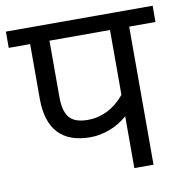

<svg xmlns="http://www.w3.org/2000/svg" viewBox="-80 -685 730 755"><g transform="rotate(-10 285.0 -308.0)"><path d="M578.1 -551.3H473.1V0H396.5V-207Q365.7 -179.7 326.7 -164.6Q287.6 -149.4 248.5 -149.4Q163.1 -149.4 120.4 -195.6Q77.6 -241.7 77.6 -333V-551.3H-7.8V-616.2H578.1ZM396.5 -551.3H154.8V-325.7Q154.8 -270.5 176 -244.4Q197.3 -218.3 251 -218.3Q291 -218.3 328.4 -236.8Q365.7 -255.4 396.5 -292.5Z"/></g></svg>

Font: Varta
Style: Regular
Weight: 400
Designer: Joana Correia, Viktoriya Grabowska, Eben Sorkin
Foundry: Sorkin Type
Version: Version 1.002; ttfautohint (v1.3) -l 8 -r 24 -G 200 -x 12 -H